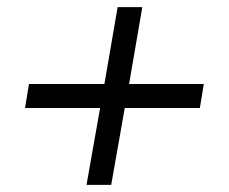

<svg xmlns="http://www.w3.org/2000/svg" viewBox="-20 -517 640 537"><path d="M50 -215 61 -282H272L309 -497H378L341 -282H550L539 -215H329L291 0H222L260 -215Z"/></svg>

Font: Livvic
Style: Italic
Weight: 400
Italic angle: -10°
Designer: Jacques Le Bailly, Baron von Fonthausen
Version: Version 1.001; ttfautohint (v1.8.2)